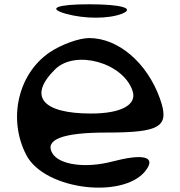

<svg xmlns="http://www.w3.org/2000/svg" viewBox="-20 -849 842 898"><path d="M103 -124C190 44 577 86 669 -62C704 -118 644 -130 503 -93C379 -61 257 -78 225 -132C187 -196 273 -229 476 -229C732 -229 775 -256 728 -388C668 -556 533 -671 397 -671C349 -671 265 -640 212 -604C64 -503 16 -292 103 -124ZM238 -525C333 -618 556 -556 600 -424C622 -359 547 -318 406 -318C177 -318 110 -399 238 -525ZM287 -785C375 -760 488 -760 551 -785C613 -810 547 -829 397 -829C247 -829 199 -810 287 -785Z"/></svg>

Font: Venom Sans
Style: Regular
Weight: 400
Version: Version 1.001